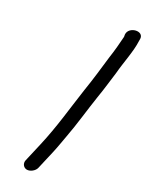

<svg xmlns="http://www.w3.org/2000/svg" viewBox="-216 -716 702 907"><g transform="rotate(30 135.0 -263.0)"><path d="M115 151C133 151 154 134 158 116L181 16C189 -19 192 -43 199 -80C213 -153 221 -236 233 -313C243 -373 245 -404 252 -454C257 -516 273 -586 270 -640V-652C268 -695 194 -677 197 -634L199 -622C197 -587 193 -542 187 -502C179 -434 174 -383 162 -308C146 -199 137 -97 111 16L88 116C84 134 97 151 115 151Z"/></g></svg>

Font: Electronic
Style: BdIt
Weight: 700
Version: Version 1.011